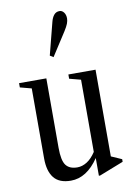

<svg xmlns="http://www.w3.org/2000/svg" viewBox="-94 -908 669 978"><g transform="rotate(-10 240.0 -419.5)"><path d="M192.5 10.5Q132.5 10.5 104.8 -24.2Q77 -59 77 -125V-487L18 -502.5V-524.5H159V-165Q159 -99.5 177.5 -75Q196 -50.5 236.5 -50.5Q262 -50.5 286.2 -65.8Q310.5 -81 332 -113.5V-487L273 -502.5V-524.5H413.5V-76L468 -52V-38.5L343 10.5H336.5V-81Q274.5 10.5 192.5 10.5ZM214 -624.5 196.5 -635.5 239 -801Q244.5 -824 255.5 -837.2Q266.5 -850.5 284.5 -850.5Q297.5 -850.5 306.8 -838.2Q316 -826 316 -807Q316 -794.5 310.5 -780.2Q305 -766 292 -745.5Z"/></g></svg>

Font: Libre Caslon Condensed
Style: Regular
Weight: 400
Designer: Pablo Impallari, Rodrigo Fuenzalida, Katja Schimmel, Ertekin Erdin
Foundry: Pablo Impallari, Rodrigo Fuenzalida
Version: Version 2.000; ttfautohint (v1.8.4.7-5d5b);gftools[0.9.33]